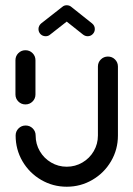

<svg xmlns="http://www.w3.org/2000/svg" viewBox="-20 -710 508 732"><path d="M77 -311.9Q61.1 -311.9 50 -323Q38.9 -334.1 38.9 -350V-480.4Q38.9 -496.3 50 -507.4Q61.1 -518.5 77 -518.5Q93 -518.5 104.1 -507.4Q115.2 -496.3 115.2 -480.4V-350Q115.2 -334.1 104.1 -323Q93 -311.9 77 -311.9ZM391.5 -494.4Q407.4 -494.4 418.5 -483.3Q429.6 -472.2 429.6 -456.3V-193.3Q429.6 -140 403.3 -95.2Q377 -50.4 332.2 -24.3Q287.4 1.9 234.4 1.9Q181.5 1.9 136.7 -24.3Q91.9 -50.4 65.7 -95.2Q39.6 -140 39.6 -193.3Q39.6 -209.3 50.7 -220.4Q61.9 -231.5 77.8 -231.5Q93.7 -231.5 104.8 -220.4Q115.9 -209.3 115.9 -193.3Q115.9 -160.7 131.9 -133.5Q147.8 -106.3 175 -90.4Q202.2 -74.4 234.4 -74.4Q266.7 -74.4 294.1 -90.4Q321.5 -106.3 337.4 -133.7Q353.3 -161.1 353.3 -193.3V-456.3Q353.3 -472.2 364.4 -483.3Q375.6 -494.4 391.5 -494.4ZM234.4 -690Q245.9 -690 253.9 -682Q261.9 -674.1 261.9 -662.6Q261.9 -656.3 259.1 -650.7Q256.3 -645.2 251.5 -641.1L171.1 -578.1Q164.1 -571.9 154.1 -571.9Q142.6 -571.9 134.6 -579.8Q126.7 -587.8 126.7 -599.3Q126.7 -605.6 129.4 -611.1Q132.2 -616.7 137 -620.7L217.4 -683.7Q224.4 -690 234.4 -690ZM251.5 -684.1 331.1 -620.7Q341.5 -612.2 341.5 -599.3Q341.5 -588.1 333.5 -580Q325.6 -571.9 314.1 -571.9Q304.8 -571.9 296.7 -578.1L217.4 -641.1Z"/></svg>

Font: 26F Galaxy Sans
Style: Bold
Weight: 700
Designer: C₂₉H₂₅N₃O₅
Version: Version 1.100